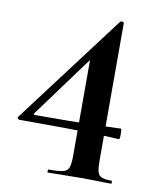

<svg xmlns="http://www.w3.org/2000/svg" viewBox="-74 -692 623 751"><g transform="rotate(10 237.0 -316.0)"><path d="M358 -81Q358 -52 362 -37Q366 -22 379 -17Q392 -12 418 -12Q420 -12 420 -6Q420 0 418 0Q395 0 366.5 -1Q338 -2 304 -2Q264 -2 230 -1Q196 0 167 0Q165 0 165 -6Q165 -12 167 -12Q205 -12 223.5 -16Q242 -20 247.5 -35Q253 -50 253 -81V-489L299 -525L75 -220Q69 -213 80 -213Q155 -213 210 -213.5Q265 -214 313.5 -215.5Q362 -217 418 -219Q421 -219 421.5 -208.5Q422 -198 421.5 -187.5Q421 -177 418 -177Q366 -180 310 -181.5Q254 -183 185 -183.5Q116 -184 22 -184Q18 -184 15 -187.5Q12 -191 15 -195L343 -630Q345 -633 351.5 -632Q358 -631 358 -626Z"/></g></svg>

Font: Cormorant Infant Light
Style: Regular
Weight: 300
Designer: Christian Thalmann (Catharsis Fonts)
Foundry: Catharsis Fonts
Version: Version 4.001